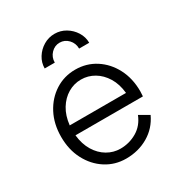

<svg xmlns="http://www.w3.org/2000/svg" viewBox="-173 -851 923 981"><g transform="rotate(-30 289.0 -360.0)"><path d="M451.2 -155.3 507.3 -123Q478 -60.1 419.7 -25.9Q361.3 8.3 288.6 8.3Q223.1 8.3 170.2 -25.6Q117.2 -59.6 86.2 -118.7Q55.2 -177.7 55.2 -253.9Q55.2 -330.1 86.2 -389.2Q117.2 -448.2 170.2 -482.2Q223.1 -516.1 288.6 -516.1Q354.5 -516.1 407.5 -482.2Q460.4 -448.2 491.2 -389.2Q522 -330.1 522 -253.9Q522 -240.7 520.5 -224.6H122.6Q128.4 -170.4 152.1 -131.3Q175.8 -92.3 211.7 -71.3Q247.6 -50.3 288.6 -50.3Q340.8 -50.3 385.5 -76.4Q430.2 -102.5 451.2 -155.3ZM288.6 -457.5Q247.6 -457.5 211.9 -436.5Q176.3 -415.5 152.3 -376.5Q128.4 -337.4 122.6 -283.2H454.6Q449.2 -337.4 425.3 -376.5Q401.4 -415.5 365.7 -436.5Q330.1 -457.5 288.6 -457.5ZM288.6 -727.5Q323.7 -727.5 353.5 -709.7Q383.3 -691.9 401.6 -662.6Q419.9 -633.3 419.9 -599.1H360.4Q360.4 -630.9 339.4 -653.1Q318.4 -675.3 288.6 -675.3Q259.3 -675.3 238 -653.1Q216.8 -630.9 216.8 -599.1H157.2Q157.2 -633.3 175.5 -662.6Q193.8 -691.9 223.6 -709.7Q253.4 -727.5 288.6 -727.5Z"/></g></svg>

Font: Giphurs Light
Style: Regular
Weight: 300
Version: Version 0.920; ttfautohint (v1.8.4.7-5d5b)